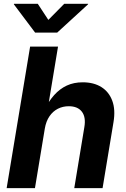

<svg xmlns="http://www.w3.org/2000/svg" viewBox="-20 -967 650 987"><path d="M210.4 -306.2 159.7 0H14.2L134.8 -727.5H278.3L224.1 -400.4H207Q230 -446.3 258.5 -478.3Q287.1 -510.3 323.2 -527.1Q359.4 -543.9 405.3 -543.9Q461.9 -543.9 501 -519.5Q540 -495.1 557.1 -449.2Q574.2 -403.3 563.5 -339.4L507.3 0H361.8L413.6 -313.5Q422.4 -364.7 400.9 -392.8Q379.4 -420.9 333.5 -420.9Q303.2 -420.9 277.6 -408Q252 -395 234.4 -369.4Q216.8 -343.8 210.4 -306.2ZM174.3 -947.3 228.5 -864.7 310.1 -947.3H433.1L432.6 -944.8L273.9 -799.3H160.6L51.3 -944.8L51.8 -947.3Z"/></svg>

Font: Inter 20pt
Style: Bold Italic
Weight: 700
Italic angle: -9.3988°
Version: Version 4.001;git-66647c0bb